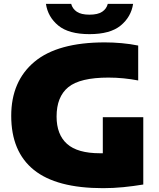

<svg xmlns="http://www.w3.org/2000/svg" viewBox="-20 -971 830 1001"><path d="M517.5 10Q274.5 10 156.5 -85.2Q38.5 -180.5 38.5 -367Q38.5 -547.5 159.5 -648.8Q280.5 -750 526.5 -750Q569 -750 614 -746Q659 -742 700.5 -733.5V-551.5Q664.5 -558.5 625.2 -562.5Q586 -566.5 545.5 -566.5Q397 -566.5 336 -516.5Q275 -466.5 275 -363.5Q275 -269.5 329.5 -220.8Q384 -172 501.5 -172Q508.5 -172 516 -172V-360H727V-9Q675.5 -0.5 622.8 4.8Q570 10 517.5 10ZM446.5 -793Q338.5 -793 284 -837.8Q229.5 -882.5 219.5 -951H351Q358 -925 380.5 -909.8Q403 -894.5 446.5 -894.5Q490 -894.5 512.8 -909.8Q535.5 -925 542 -951H674Q663.5 -882.5 609 -837.8Q554.5 -793 446.5 -793Z"/></svg>

Font: Encode Sans Semi Expanded Black
Style: Regular
Weight: 900
Width: 6
Designer: Multiple Designers
Foundry: Impallari Type
Version: Version 3.000; ttfautohint (v1.8.3) -l 8 -r 50 -G 200 -x 14 